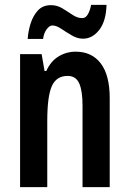

<svg xmlns="http://www.w3.org/2000/svg" viewBox="-20 -764 528 784"><path d="M289 -553Q355 -553 391.5 -505Q428 -457 428 -363V0H317V-333Q317 -393 303.5 -423.5Q290 -454 256 -454Q210 -454 191.5 -412Q173 -370 173 -270V0H62V-543H150L162 -474H169Q187 -514 219 -533.5Q251 -553 289 -553ZM93 -605Q95 -636 105 -668Q115 -700 135 -721.5Q155 -743 188 -743Q213 -743 234.5 -730Q256 -717 276 -703.5Q296 -690 316 -690Q330 -690 339 -706Q348 -722 352 -744H415Q413 -677 385 -641.5Q357 -606 319 -606Q296 -606 273 -619.5Q250 -633 230 -646.5Q210 -660 194 -660Q182 -660 170.5 -644.5Q159 -629 156 -605Z"/></svg>

Font: Noto Sans Malayalam ExtraCondensed SemiBold
Style: Regular
Weight: 600
Width: 2
Designer: Jelle Bosma - Monotype Design Team
Foundry: Monotype Imaging Inc.
Version: Version 2.104; ttfautohint (v1.8.4.7-5d5b)